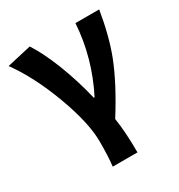

<svg xmlns="http://www.w3.org/2000/svg" viewBox="-178 -681 931 998"><g transform="rotate(-30 287.5 -182.5)"><path d="M208 196.3Q214.8 141.6 214.8 49.8Q214.8 -62.5 150.9 -235.4Q86.9 -408.2 1 -527.3L146.5 -560.5Q187.5 -499 230.5 -391.6Q274.4 -279.3 301.8 -163.1H306.6Q400.4 -347.7 413.1 -546.9H555.7Q531.2 -399.4 490.2 -293Q442.4 -169.9 342.8 -11.7Q356.4 74.2 356.4 196.3Z"/></g></svg>

Font: Bpmf GenYo Gothic B
Style: B
Weight: 700
Foundry: But Ko
Version: Version 1.320